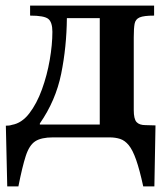

<svg xmlns="http://www.w3.org/2000/svg" viewBox="-20 -493 602 689"><path d="M46 176H6L1 -42Q7 -42 12 -42.5Q17 -43 23 -45Q58 -51 85 -86Q112 -121 130.5 -172Q149 -223 158.5 -278Q168 -333 168 -379Q168 -413 153.5 -425Q139 -437 88 -437V-473H533V-437Q496 -437 481 -430.5Q466 -424 463 -407.5Q460 -391 460 -359Q460 -358 460 -357V-98Q460 -66 470 -55Q480 -44 502 -44L538 -43L534 176H494Q481 116 468.5 80.5Q456 45 442 28Q428 11 411 5.5Q394 0 373 0H170Q128 0 106.5 14Q85 28 72.5 66.5Q60 105 46 176ZM123 -50V-46H338V-428H220Q219 -324 199.5 -228Q180 -132 123 -50Z"/></svg>

Font: STIX Two Text SemiBold
Style: Regular
Weight: 600
Designer: Ross Mills, John Hudson & Paul Hanslow, Tiro Typeworks Ltd; with prior portions MicroPress Inc., and Coen Hoffman.
Foundry: Tiro Typeworks Ltd
Version: Version 2.13 b171